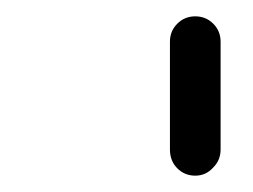

<svg xmlns="http://www.w3.org/2000/svg" viewBox="-20 -701 310 235"><path d="M219 -486C227.7 -486 235 -489.3 241 -496C247 -502 250 -509.3 250 -518V-650C250 -658.7 247 -666 241 -672C235 -678 227.7 -681 219 -681C210.3 -681 203 -678 197 -672C191 -666 188 -658.7 188 -650V-518C188 -508.7 191 -501 197 -495C203 -489 210.3 -486 219 -486Z"/></svg>

Font: naYanakamik
Style: Regular
Weight: 500
Designer: Nagarjuna G.,Vikas B.,Ruchir J.,Tushar G.,Vinay J.
Foundry: gnowledge lab
Version: 1.1